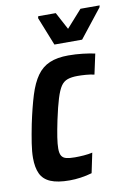

<svg xmlns="http://www.w3.org/2000/svg" viewBox="-82 -758 572 819"><g transform="rotate(-10 204.0 -348.5)"><path d="M153 8Q101 8 70.5 -5Q40 -18 27.5 -45Q15 -72 15 -113Q15 -140 20.5 -176Q26 -212 35 -257Q50 -328 65.5 -378Q81 -428 103 -459Q125 -490 158 -504Q191 -518 239 -518Q271 -518 301 -514.5Q331 -511 354 -506L335 -418Q319 -422 299 -423.5Q279 -425 263 -425Q237 -425 219.5 -419Q202 -413 190.5 -396Q179 -379 168.5 -345Q158 -311 146 -255Q137 -212 132.5 -182.5Q128 -153 128 -134Q128 -113 134.5 -102.5Q141 -92 155 -88.5Q169 -85 192 -85Q210 -85 230.5 -86.5Q251 -88 268 -92L250 -6Q226 1 201 4.5Q176 8 153 8ZM189 -574 140 -697 142 -705H218L258 -630L325 -705H408L406 -697L309 -574Z"/></g></svg>

Font: Saira Condensed SemiBold
Style: Italic
Weight: 600
Width: 3
Italic angle: -12°
Designer: Hector Gatti with collaboration of the Omnibus-Type team
Foundry: Omnibus-Type
Version: Version 1.101